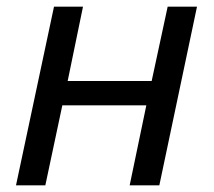

<svg xmlns="http://www.w3.org/2000/svg" viewBox="-20 -556 641 576"><path d="M28 0H116L167 -240H419L369 0H458L571 -536H483L435 -313H183L229 -536H142Z"/></svg>

Font: BC Sans
Style: Italic
Weight: 400
Italic angle: -12°
Designer: Monotype Design Team
Designer: Province of B.C.
Foundry: Monotype Imaging Inc.
Version: Version 2.000;GOOG;noto-source:20170915:90ef993387c0